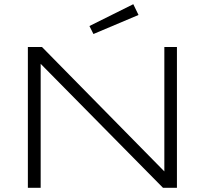

<svg xmlns="http://www.w3.org/2000/svg" viewBox="-20 -895 976 915"><path d="M756.8 0 173.8 -590.8V0H112.8V-670.9H180.2L763.2 -78.1V-670.9H823.2V0ZM640.1 -823.7 425.3 -732.9 406.2 -771 615.2 -875Z"/></svg>

Font: Syncopate
Style: Regular
Weight: 300
Width: 7
Designer: Astigmatic (AOETI)
Foundry: Astigmatic (AOETI)
Version: Version 001.000